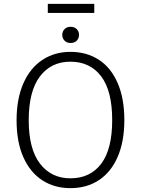

<svg xmlns="http://www.w3.org/2000/svg" viewBox="-20 -965 731 996"><path d="M625 -342Q625 -231 590.5 -151.5Q556 -72 493 -30.5Q430 11 345 11Q262 11 199 -30Q136 -71 101 -150Q66 -229 66 -341Q66 -452 101 -532Q136 -612 199.5 -654Q263 -696 345 -696Q429 -696 492 -655.5Q555 -615 590 -535Q625 -455 625 -342ZM129 -341Q129 -192 187.5 -116Q246 -40 345 -40Q448 -40 505 -115.5Q562 -191 562 -342Q562 -494 504.5 -569.5Q447 -645 345 -645Q245 -645 187 -568.5Q129 -492 129 -341ZM390 -784Q390 -766 378 -754Q366 -742 346 -742Q327 -742 315 -754Q303 -766 303 -784Q303 -802 315 -814Q327 -826 346 -826Q366 -826 378 -814Q390 -802 390 -784ZM228 -898V-945H469V-898Z"/></svg>

Font: Fira Sans Light
Style: Regular
Weight: 300
Designer: bBox Type GmbH & Carrois Corporate GbR & Edenspiekermann AG
Foundry: bBox Type GmbH & Carrois Corporate GbR & Edenspiekermann AG
Version: Version 4.301